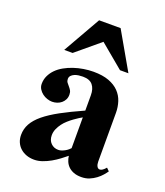

<svg xmlns="http://www.w3.org/2000/svg" viewBox="-136 -822 792 922"><g transform="rotate(20 260.0 -361.5)"><path d="M387.2 -539.1 266.1 -640.1 145 -539.1H102.1L210.9 -730H320.8L430.2 -539.1ZM502.9 -64Q496.6 -54.7 486.1 -42.5Q475.6 -30.3 460.9 -19.3Q446.3 -8.3 428 -0.7Q409.7 6.8 387.2 6.8Q363.8 6.8 347.4 0.2Q331.1 -6.3 320.3 -17.1Q309.6 -27.8 304 -41.5Q298.3 -55.2 296.9 -68.8Q282.7 -57.1 265.4 -44.2Q248 -31.2 228.3 -20Q208.5 -8.8 187.5 -1.5Q166.5 5.9 146 5.9Q124 5.9 106 -0.7Q87.9 -7.3 74.7 -19.3Q61.5 -31.2 54.2 -47.9Q46.9 -64.5 46.9 -85Q46.9 -115.7 61.5 -142.3Q76.2 -168.9 106.7 -194.1Q137.2 -219.2 184.3 -244.9Q231.4 -270.5 296.9 -299.8V-377.9Q296.9 -411.1 281.2 -430.2Q265.6 -449.2 231 -449.2Q220.7 -449.2 209.2 -447.8Q197.8 -446.3 188.2 -442.1Q178.7 -438 172.4 -431.2Q166 -424.3 166 -414.1Q166 -403.8 171.1 -396.7Q176.3 -389.6 182.6 -382.6Q189 -375.5 194.1 -366.9Q199.2 -358.4 199.2 -345.2Q199.2 -331.1 193.6 -320.1Q188 -309.1 178.7 -301.3Q169.4 -293.5 157.2 -289.3Q145 -285.2 131.8 -285.2Q120.1 -285.2 106.7 -289.6Q93.3 -293.9 82 -302.5Q70.8 -311 63.5 -322.8Q56.2 -334.5 56.2 -349.1Q56.2 -371.6 65.2 -390.6Q74.2 -409.7 89.6 -425.3Q105 -440.9 126 -452.6Q147 -464.4 170.9 -472.4Q194.8 -480.5 220.5 -484.6Q246.1 -488.8 271 -488.8Q317.9 -488.8 349.9 -476.8Q381.8 -464.8 401.6 -444.3Q421.4 -423.8 430.2 -396.7Q439 -369.6 439 -339.8V-90.8Q439 -76.7 444.1 -67.1Q449.2 -57.6 458.5 -57.6Q471.7 -57.6 488.8 -78.1ZM296.9 -265.1Q290.5 -261.7 280 -255.1Q269.5 -248.5 257.1 -239.5Q244.6 -230.5 231.9 -219.2Q219.2 -208 209.2 -194.6Q199.2 -181.2 192.6 -165.8Q186 -150.4 186 -133.8Q186 -108.4 201.2 -93.3Q216.3 -78.1 238.8 -78.1Q248 -78.1 257.3 -81.5Q266.6 -85 274.4 -89.6Q282.2 -94.2 288.1 -99.4Q293.9 -104.5 296.9 -107.9Z"/></g></svg>

Font: Tai Heritage Pro
Style: Bold
Weight: 700
Designer: Faah Baccam, Walt Agee, Victor Gaultney, Annie Olsen, Eric Hays
Foundry: SIL International
Version: Version 2.600